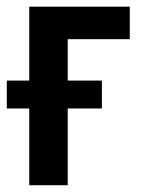

<svg xmlns="http://www.w3.org/2000/svg" viewBox="-26 -548 417 568"><path d="M357.9 -528.3V-432.1H174.3V0H60.5V-528.3ZM275.4 -309.6V-227.1H-5.9V-309.6Z"/></svg>

Font: Roboto Condensed Medium
Style: Regular
Weight: 500
Designer: Christian Robertson
Foundry: Google
Version: Version 3.0